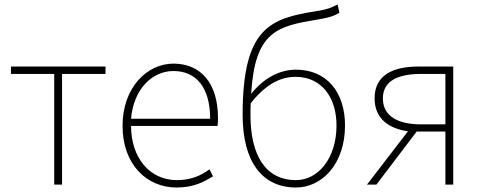

<svg xmlns="http://www.w3.org/2000/svg" viewBox="-20 -824 2149 857"><path d="M29 -494H222V0H257V-494H451V-527H29Z M768 13C846 13 891 -13 931 -37L915 -68C875 -39 830 -20 770 -20C646 -20 565 -122 565 -262H951C953 -274 953 -286 953 -297C953 -453 876 -540 754 -540C637 -540 527 -434 527 -262C527 -90 635 13 768 13ZM565 -294C576 -427 660 -507 754 -507C853 -507 918 -437 918 -294Z M1301 -20C1164 -20 1098 -133 1098 -310C1098 -328 1098 -346 1099 -363C1170 -453 1237 -481 1299 -481C1419 -481 1482 -385 1482 -264C1482 -120 1402 -20 1301 -20ZM1487 -804C1456 -789 1446 -783 1391 -774C1186 -742 1063 -700 1063 -311C1063 -101 1151 13 1301 13C1417 13 1520 -92 1520 -264C1520 -412 1439 -513 1301 -513C1229 -513 1157 -476 1101 -405C1118 -685 1217 -707 1399 -737C1440 -744 1467 -750 1495 -767Z M1618 0H1660L1840 -237H1968V0H2003V-527H1847C1733 -527 1652 -488 1652 -385C1652 -295 1715 -250 1801 -238ZM1689 -385C1689 -462 1755 -494 1859 -494H1968V-269H1859C1755 -269 1689 -306 1689 -385Z"/></svg>

Font: Kinto Sans Thin
Style: Regular
Weight: 100
Designer: Authors: Ryoko NISHIZUKA  (kana & ideographs); Paul D. Hunt (Latin, Greek & Cyrillic); Wenlong ZHANG  (bopomofo); Sandol
Foundry: Adobe Systems Incorporated, ookami Inc.
Version: Version 0.001